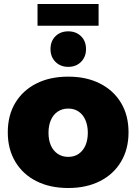

<svg xmlns="http://www.w3.org/2000/svg" viewBox="-20 -935 683 962"><path d="M322 -551Q413 -551 481 -516.5Q549 -482 586.5 -419.5Q624 -357 624 -272Q624 -188 586.5 -125Q549 -62 481 -27.5Q413 7 322 7Q230 7 162 -27.5Q94 -62 56.5 -125Q19 -188 19 -272Q19 -357 56.5 -419.5Q94 -482 162 -516.5Q230 -551 322 -551ZM322 -391Q292 -391 269.5 -376Q247 -361 235 -333.5Q223 -306 223 -270Q223 -233 235 -206Q247 -179 269.5 -164Q292 -149 322 -149Q352 -149 374 -164Q396 -179 408 -206Q420 -233 420 -270Q420 -306 408 -333.5Q396 -361 374 -376Q352 -391 322 -391ZM322 -778Q361 -778 386 -753.5Q411 -729 411 -689Q411 -650 386 -625Q361 -600 322 -600Q283 -600 258 -625Q233 -650 233 -689Q233 -729 258 -753.5Q283 -778 322 -778ZM168 -915H474V-806H168Z"/></svg>

Font: Alexandria ExtraBold
Style: Regular
Weight: 800
Designer: Mohamed Gaber
Foundry: Kief Type Foundry
Version: Version 5.100